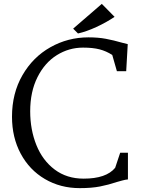

<svg xmlns="http://www.w3.org/2000/svg" viewBox="-20 -958 729 992"><path d="M42 0ZM612 -737 640 -730 632 -590H584L560 -674Q529 -694 494.5 -703Q460 -712 409 -712Q336 -712 273.5 -673Q211 -634 173.5 -559Q136 -484 136 -383Q136 -288 168 -208.5Q200 -129 262.5 -82Q325 -35 412 -35Q529 -35 575 -91L601 -169H641V-31Q628 -30 610 -25Q592 -20 585 -18Q540 -3 496.5 5.5Q453 14 392 14Q292 14 212 -33Q132 -80 87 -164Q42 -248 42 -355Q42 -476 96 -569.5Q150 -663 240.5 -714Q331 -765 437 -765Q487 -765 527 -757.5Q567 -750 612 -737ZM506 -938 572 -871Q529 -842 478 -818.5Q427 -795 383 -785L358 -810Z"/></svg>

Font: Grenzecho Serif
Style: Serif-Regular
Weight: 400
Designer: Dan Reynolds
Foundry: Dan Reynolds
Version: Version 1.001; ttfautohint (v1.1) -l 5 -r 5 -G 72 -x 0 -D la